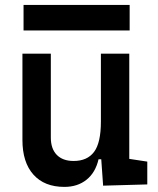

<svg xmlns="http://www.w3.org/2000/svg" viewBox="-20 -730 626 760"><path d="M234.9 9.8Q155.8 9.8 112.3 -38.8Q68.8 -87.4 68.8 -175.8V-517.6H181.2V-185.5Q181.2 -141.1 204.8 -116.9Q228.5 -92.8 271.5 -92.8Q325.2 -92.8 352.3 -128.7Q379.4 -164.6 379.4 -249L405.8 -99.6H370.1Q357.9 -46.9 322.5 -18.6Q287.1 9.8 234.9 9.8ZM388.2 4.9 379.4 -119.1V-210H491.7V-101.1L563 -90.3V0ZM379.4 -146.5V-517.6H491.7V-175.8ZM73.2 -609.4V-710.4H493.2V-609.4Z"/></svg>

Font: Cascadia Mono Medium
Style: Regular
Weight: 500
Monospace: yes
Designer: Aaron Bell
Foundry: Saja Typeworks
Version: Version 2407.024